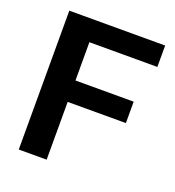

<svg xmlns="http://www.w3.org/2000/svg" viewBox="-119 -735 759 831"><g transform="rotate(20 260.0 -320.0)"><path d="M456.1 -364.7V-266.1H188V0H59.6V-639.6H501V-541H188V-364.7Z"/></g></svg>

Font: Yantramanav
Style: Bold
Weight: 700
Version: Version 1.001;PS 1.0;hotconv 1.0.72;makeotf.lib2.5.5900; ttf